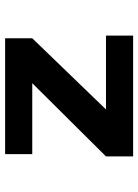

<svg xmlns="http://www.w3.org/2000/svg" viewBox="85 -625 540 750"><g transform="rotate(-90 355.0 -250.0)"><path d="M302.5 -106H591V0H119V-106L405 -394H128V-500H580.5V-394Z"/></g></svg>

Font: League Mono SemiBold
Style: Regular
Weight: 600
Width: 6
Designer: Tyler Finck
Foundry: The League of Moveable Type / Tyler Finck
Version: Version 2.300;RELEASE